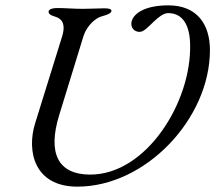

<svg xmlns="http://www.w3.org/2000/svg" viewBox="-20 -683 804 717"><path d="M269 14C524 14 764 -240 764 -496C764 -593 715 -663 609 -663C449 -663 449 -564 502 -564C517 -564 534 -583 554 -602C571 -618 590 -634 608 -634C665 -634 689 -585 690 -516C695 -302 527 -31 317 -31C197 -31 157 -110 201 -253L292 -549C305 -589 339 -616 357 -621C381 -628 393 -632 396 -641C398 -649 387 -652 370 -652C349 -652 321 -650 290 -650C253 -650 225 -653 195 -653C178 -653 165 -650 162 -642C159 -633 167 -626 188 -620C209 -614 227 -595 212 -547L111 -222C79 -118 108 14 269 14Z"/></svg>

Font: EB Garamond
Style: Italic
Weight: 400
Italic angle: -17.2°
Designer: Georg Duffner and Octavio Pardo
Foundry: Georg Duffner
Version: Version 1.000;PS 001.000;hotconv 1.0.88;makeotf.lib2.5.64775